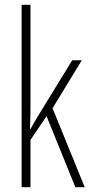

<svg xmlns="http://www.w3.org/2000/svg" viewBox="-20 -780 379 800"><path d="M107 -365V-760H70V0H107V-197L174 -296L294 0H333L199 -329L321 -529H281L138 -296C126 -277 119 -264 107 -242H105C107 -285 107 -321 107 -365Z"/></svg>

Font: Noto Sans Kannada ExtraCondensed ExtraLight
Style: Regular
Weight: 200
Width: 2
Designer: Jelle Bosma - Monotype Design Team
Foundry: Monotype Imaging Inc.
Version: Version 2.005